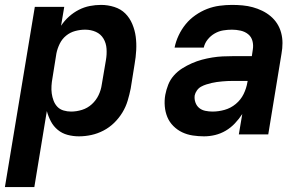

<svg xmlns="http://www.w3.org/2000/svg" viewBox="-31 -548 1251 783"><path d="M-11 215 111 -520H231L218 -443Q232 -464 250.5 -480.5Q269 -497 290.5 -508Q312 -519 335 -523.5Q358 -528 381 -528Q409 -528 435.5 -519.5Q462 -511 480 -493Q498 -475 508.5 -450Q519 -425 522.5 -398.5Q526 -372 524.5 -343.5Q523 -315 518 -287L502 -187Q497 -162 489.5 -137Q482 -112 468 -89Q454 -66 434.5 -47Q415 -28 391 -15.5Q367 -3 341.5 2.5Q316 8 291 8Q267 8 244.5 2Q222 -4 204.5 -18.5Q187 -33 176.5 -53Q166 -73 160 -95L109 215ZM259 -93Q281 -93 303.5 -100Q326 -107 343.5 -123Q361 -139 371 -160Q381 -181 384 -203L401 -303Q405 -326 403.5 -349Q402 -372 391 -390.5Q380 -409 360 -418Q340 -427 316 -427Q296 -427 275.5 -421.5Q255 -416 238.5 -402.5Q222 -389 212.5 -369.5Q203 -350 199 -330L183 -230Q180 -214 179 -198Q178 -182 180 -167Q182 -152 187.5 -137.5Q193 -123 203 -112.5Q213 -102 228 -97.5Q243 -93 259 -93Z M801 8Q778 8 755 4.5Q732 1 712 -8.5Q692 -18 676 -34Q660 -50 651.5 -70.5Q643 -91 641 -114.5Q639 -138 643 -161Q647 -182 655 -202.5Q663 -223 678 -240Q693 -257 712 -269Q731 -281 751.5 -290Q772 -299 792.5 -304.5Q813 -310 834.5 -313.5Q856 -317 876.5 -318Q897 -319 918 -319H996L1000 -346Q1003 -364 998.5 -381Q994 -398 981 -408.5Q968 -419 950.5 -423Q933 -427 915 -427Q897 -427 879 -424Q861 -421 844.5 -411.5Q828 -402 816 -387Q804 -372 800 -354H681Q686 -379 697.5 -403.5Q709 -428 726 -449Q743 -470 766 -486Q789 -502 813.5 -511.5Q838 -521 864 -524.5Q890 -528 915 -528Q937 -528 958.5 -526Q980 -524 1000 -518.5Q1020 -513 1038.5 -504Q1057 -495 1072.5 -482Q1088 -469 1099 -452Q1110 -435 1115.5 -414.5Q1121 -394 1121 -372.5Q1121 -351 1117 -329L1063 0H943L957 -83Q944 -63 927 -45Q910 -27 889.5 -15Q869 -3 846.5 2.5Q824 8 801 8ZM836 -93Q860 -93 885 -100Q910 -107 930.5 -124Q951 -141 962.5 -164.5Q974 -188 978 -213L979 -218H918Q907 -218 896.5 -217.5Q886 -217 875 -216Q864 -215 853 -213.5Q842 -212 831.5 -209.5Q821 -207 810 -203.5Q799 -200 789 -194.5Q779 -189 772 -179Q765 -169 763 -159Q761 -144 766 -130Q771 -116 781.5 -107.5Q792 -99 806.5 -96Q821 -93 836 -93Z"/></svg>

Font: Zed Sans Extended
Style: Bold Italic
Weight: 700
Width: 7
Italic angle: -9°
Designer: Belleve Invis
Foundry: Belleve Invis
Version: Version 1.0.0; ttfautohint (v1.8.4)